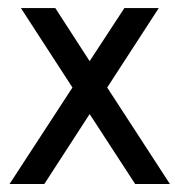

<svg xmlns="http://www.w3.org/2000/svg" viewBox="-20 -460 447 480"><path d="M3.9 0ZM161.1 -241.2 32.2 -439.9H118.2L204.1 -307.1L291 -439.9H377L248 -241.2L404.8 0H317.9L204.1 -174.8L90.8 0H3.9Z"/></svg>

Font: Pfennig
Style: Medium
Weight: 500
Version: Version 20120410 ; ttfautohint (v0.8)